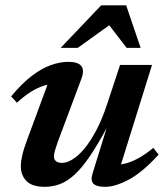

<svg xmlns="http://www.w3.org/2000/svg" viewBox="-20 -710 639 742"><path d="M338 -40.5 395.5 -226.5 396 -222.5Q359 -153 328 -107.2Q297 -61.5 268.8 -35.5Q240.5 -9.5 212.2 1.2Q184 12 153 12Q104.5 12 82.5 -10.2Q60.5 -32.5 60.5 -67.5Q60.5 -86 66.5 -111.8Q72.5 -137.5 87 -175.5L177.5 -420.5L200.5 -386Q175 -386.5 149.8 -378.8Q124.5 -371 98.8 -354.8Q73 -338.5 45.5 -313L23 -337.5Q65 -388 103.2 -417Q141.5 -446 176.8 -458.5Q212 -471 244 -471Q282 -471 294.5 -454.5Q307 -438 294 -404L202.5 -159.5Q195.5 -139 192 -126.8Q188.5 -114.5 188.5 -106Q188.5 -93.5 196.5 -87Q204.5 -80.5 220 -80.5Q238 -80.5 260.2 -94Q282.5 -107.5 305.8 -135.2Q329 -163 351.8 -205.8Q374.5 -248.5 394 -307.5L444 -459H567.5L436 -37.5L416.5 -73Q440 -72 464.8 -78.2Q489.5 -84.5 516.5 -99.5Q543.5 -114.5 572.5 -138.5L593 -112.5Q530.5 -44 478 -16Q425.5 12 386.5 12Q353 12 341 -0.2Q329 -12.5 338 -40.5ZM214.5 -525 371 -689.5H467.5L523.5 -525H469.5L390.5 -627.5H423L280.5 -525Z"/></svg>

Font: Newsreader SemiBold
Style: Italic
Weight: 600
Italic angle: -17°
Designer: Hugues Gentile
Foundry: Production Type
Version: Version 1.003